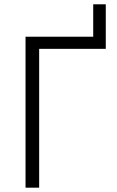

<svg xmlns="http://www.w3.org/2000/svg" viewBox="-20 -868 541 888"><path d="M98.1 0V-698.2H411.1V-848.1H469.2V-642.1H161.1V0Z"/></svg>

Font: Anuphan Light
Style: Regular
Weight: 300
Designer: Mike Abbink, Paul van der Laan, Pieter van Rosmalen, Mint Tantisuwanna
Foundry: Bold Monday; Cadson Demak
Version: Version 3.002;hotconv 1.0.109;makeotfexe 2.5.65596